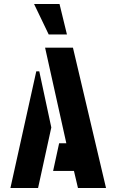

<svg xmlns="http://www.w3.org/2000/svg" viewBox="-20 -938 568 958"><path d="M223 -766 150 -918H277L314 -766ZM369 0 349 -85H245L275 -223H311L205 -700H344L509 0ZM32 0 161 -582H176L236 -302L170 0Z"/></svg>

Font: Stick No Bills ExtraBold
Style: Regular
Weight: 800
Version: Version 2.000